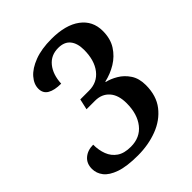

<svg xmlns="http://www.w3.org/2000/svg" viewBox="-204 -847 981 981"><g transform="rotate(-45 286.5 -357.0)"><path d="M223 10Q143 10 96 -6.5Q49 -23 28.5 -49.5Q8 -76 8 -108Q8 -147 34 -169Q60 -191 100 -191Q100 -151 112.5 -118.5Q125 -86 153 -66.5Q181 -47 229 -47Q296 -47 333.5 -94.5Q371 -142 371 -220Q371 -279 342.5 -311Q314 -343 266 -343H204L217 -401H280Q340 -401 375 -446Q410 -491 410 -567Q410 -614 388.5 -640.5Q367 -667 323 -667Q270 -667 239 -628.5Q208 -590 205 -527Q157 -527 130.5 -542.5Q104 -558 104 -591Q104 -624 130.5 -654.5Q157 -685 208 -704.5Q259 -724 331 -724Q433 -724 489.5 -682Q546 -640 546 -567Q546 -511 521 -472Q496 -433 456.5 -409Q417 -385 372 -375V-372Q400 -366 431.5 -347.5Q463 -329 484.5 -296.5Q506 -264 506 -216Q506 -139 467 -89Q428 -39 363.5 -14.5Q299 10 223 10Z"/></g></svg>

Font: Noto Serif SemiCondensed SemiBold
Style: Italic
Weight: 600
Width: 4
Italic angle: -12°
Designer: Monotype Design Team
Foundry: Monotype Imaging Inc.
Version: Version 2.014; ttfautohint (v1.8.4.7-5d5b)